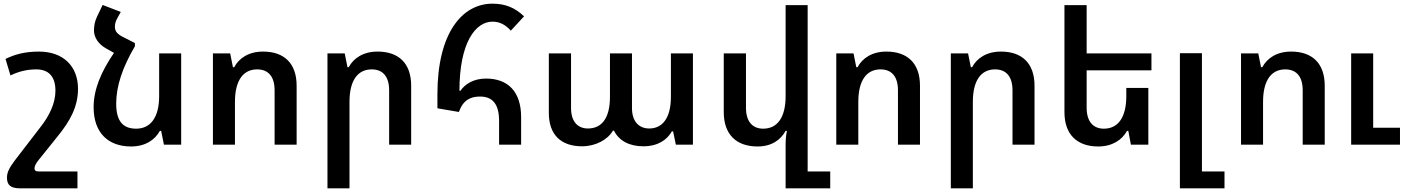

<svg xmlns="http://www.w3.org/2000/svg" viewBox="-20 -788 7667 1046"><path d="M402 238V146H191C173 146 168 140 168 129C168 117 176 101 191 83L297 -49C359 -126 405 -204 405 -304C405 -427 325 -507 192 -507C117 -507 61 -492 10 -467L37 -377C84 -400 131 -410 178 -410C245 -410 282 -371 282 -294C282 -226 250 -159 200 -95L60 87C28 130 18 153 18 180C18 219 37 238 89 238Z M851 -75H858L873 0H967V-497H847V-264C847 -147 799 -87 722 -87C653 -87 613 -124 613 -223C613 -319 647 -420 715 -536V-554L707 -551L714 -554L657 -583C619 -601 606 -617 606 -642C606 -655 609 -670 616 -683L638 -723L539 -761L508 -696C497 -672 492 -649 492 -622C492 -584 516 -547 560 -523L601 -500C530 -396 490 -300 490 -204C490 -68 566 10 694 10C772 10 824 -26 851 -75Z M1140 0H1260V-233C1260 -350 1305 -410 1381 -410C1440 -410 1476 -373 1476 -296V0H1596V-321C1596 -443 1528 -507 1413 -507C1335 -507 1282 -471 1256 -422H1249L1234 -497H1140Z M1764 238H1884V-233C1884 -350 1929 -410 2005 -410C2064 -410 2100 -373 2100 -296V0H2220V-321C2220 -443 2152 -507 2037 -507C1959 -507 1906 -471 1880 -422H1873L1858 -497H1764Z M2699 0H2819V-150C2819 -289 2747 -360 2628 -360C2560 -360 2513 -330 2488 -293L2483 -294C2483 -557 2571 -670 2663 -670C2702 -670 2733 -654 2763 -621L2835 -699C2786 -746 2733 -768 2663 -768C2497 -768 2363 -607 2363 -275V-198L2480 -178C2503 -243 2543 -262 2595 -262C2663 -262 2699 -222 2699 -129Z M3151 9C3225 9 3291 -27 3319 -76H3325C3353 -20 3410 9 3485 9C3564 9 3614 -26 3640 -72H3647L3662 0H3755V-497H3635V-260C3635 -145 3589 -88 3517 -88C3462 -88 3423 -125 3423 -199V-497H3303V-260C3303 -144 3258 -88 3183 -88C3128 -88 3091 -125 3091 -199V-497H2970V-173C2970 -53 3037 9 3151 9Z M4380 146V-760H4260V-264C4260 -147 4214 -87 4138 -87C4080 -87 4044 -125 4044 -201V-497H3923V-177C3923 -55 3992 10 4107 10C4184 10 4233 -26 4260 -75H4267C4262 -50 4260 -26 4260 -1V238H4503V146Z M4536 0H4656V-233C4656 -350 4701 -410 4777 -410C4836 -410 4872 -373 4872 -296V0H4992V-321C4992 -443 4924 -507 4809 -507C4731 -507 4678 -471 4652 -422H4645L4630 -497H4536Z M5160 238H5280V-233C5280 -350 5325 -410 5401 -410C5460 -410 5496 -373 5496 -296V0H5616V-321C5616 -443 5548 -507 5433 -507C5355 -507 5302 -471 5276 -422H5269L5254 -497H5160Z M6120 -75H6127L6141 0H6236V-309H6116V-264C6116 -147 6070 -87 5994 -87C5936 -87 5900 -125 5900 -201V-405H6253V-497H5900V-760H5779V-177C5779 -55 5848 10 5963 10C6040 10 6093 -26 6120 -75Z M6408 238H6651V146H6528V-498H6408Z M6741 0H6861V-233C6861 -350 6906 -410 6982 -410C7041 -410 7077 -373 7077 -296V0H7197V-321C7197 -443 7129 -507 7014 -507C6936 -507 6883 -471 6857 -422H6850L6835 -497H6741ZM7341 0H7607V-92H7461V-497H7341Z"/></svg>

Font: Noto Sans Armenian Semi
Style: Regular
Weight: 600
Designer: Monotype Design Team
Foundry: Monotype Imaging Inc.
Version: Version 1.901